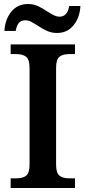

<svg xmlns="http://www.w3.org/2000/svg" viewBox="-20 -935 425 955"><path d="M33 -48H61Q94 -48 110.5 -61.5Q127 -75 127 -116V-598Q127 -639 110 -652.5Q93 -666 61 -666H33V-714H353V-666H324Q292 -666 275.5 -652.5Q259 -639 259 -598V-116Q259 -75 275.5 -61.5Q292 -48 324 -48H353V0H33ZM165 -809Q143 -823 131.5 -828.5Q120 -834 107 -834Q83 -834 72.5 -819.5Q62 -805 58 -781H2Q5 -838 36 -876.5Q67 -915 119 -915Q146 -915 168 -905Q190 -895 217 -877Q238 -864 250.5 -858Q263 -852 275 -852Q316 -852 324 -905H380Q377 -848 346 -809.5Q315 -771 264 -771Q237 -771 214.5 -781Q192 -791 165 -809Z"/></svg>

Font: Noto Serif SemiBold
Style: Regular
Weight: 600
Designer: Monotype Design Team
Foundry: Monotype Imaging Inc.
Version: Version 1.001